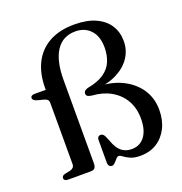

<svg xmlns="http://www.w3.org/2000/svg" viewBox="-131 -837 916 964"><g transform="rotate(-20 326.5 -355.0)"><path d="M624.5 -173.5Q624.5 -236.5 591.5 -285Q558.5 -333.5 500 -361.2Q441.5 -389 363.5 -388L360 -378.5Q427 -383 475.2 -407.8Q523.5 -432.5 549.2 -471.5Q575 -510.5 575 -558.5Q575 -606 552 -642.5Q529 -679 483 -700.2Q437 -721.5 369 -721.5Q289.5 -721.5 234.5 -691Q179.5 -660.5 151.2 -604.2Q123 -548 123 -471V-437.5L141 -462H62.5Q53 -462 47.5 -458.2Q42 -454.5 42 -447.5Q42 -440.5 48.2 -435.2Q54.5 -430 68.5 -426.5L99 -418.5Q110.5 -415.5 116.2 -409.8Q122 -404 122 -391.5V-66Q122 -54.5 115.5 -47.8Q109 -41 98.5 -38.5L71.5 -33Q52.5 -29 52.5 -15Q52.5 -8.5 58 -4.2Q63.5 0 74 0H194.5Q212 0 218 -8.5Q224 -17 224 -34V-478Q224 -579.5 259.2 -633.2Q294.5 -687 362 -687Q412.5 -687 443 -654Q473.5 -621 473.5 -561Q473.5 -520 459.5 -486.8Q445.5 -453.5 412.5 -431Q379.5 -408.5 323.5 -398.5Q311 -394 306.5 -388.8Q302 -383.5 302 -376.5Q302 -367.5 308.2 -362.8Q314.5 -358 332.5 -355.5Q388 -352 431 -327.8Q474 -303.5 498.5 -261.8Q523 -220 523 -163Q523 -102 497.5 -68.2Q472 -34.5 427.5 -34.5Q395 -34.5 372.8 -53Q350.5 -71.5 336.5 -113L326 -137.5Q322 -146 316.8 -150.8Q311.5 -155.5 303.5 -155.5Q296 -155.5 291 -150Q286 -144.5 286 -135V-11Q286 -2 291.2 4.2Q296.5 10.5 305.5 10.5Q313 10.5 319 5Q325 -0.5 330.8 -7.5Q336.5 -14.5 342 -19.8Q347.5 -25 353 -25Q360 -25 372 -15.8Q384 -6.5 404.5 2.8Q425 12 457.5 12Q508 12 545.2 -11.5Q582.5 -35 603.5 -76.8Q624.5 -118.5 624.5 -173.5Z"/></g></svg>

Font: Fraunces 20pt
Style: Regular
Weight: 400
Version: Version 1.000;[b76b70a41]